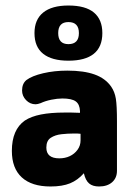

<svg xmlns="http://www.w3.org/2000/svg" viewBox="-20 -665 490 696"><path d="M270 -256Q248 -257 238 -257Q228 -257 223.5 -257Q219 -257 214 -257Q164 -257 128.5 -250Q93 -243 70 -228Q23 -195 23 -118Q23 -55 59 -22Q95 11 163 11Q206 11 234 -0.5Q262 -12 284 -37Q290 -11 303 0Q316 11 339 11Q369 11 386.5 -4.5Q404 -20 404 -46V-225Q404 -282 400 -307Q396 -332 383 -351Q362 -381 323 -395Q284 -409 224 -409Q177 -409 136.5 -399.5Q96 -390 76 -375Q60 -362 60 -337Q60 -317 74.5 -302Q89 -287 109 -287Q116 -287 127 -291Q144 -299 166 -303.5Q188 -308 206 -308Q240 -308 254.5 -297.5Q269 -287 270 -262ZM272 -180V-156Q272 -137 261 -122Q250 -107 233 -99Q216 -91 195 -91Q148 -91 148 -130Q148 -155 164 -165.5Q180 -176 203 -178.5Q226 -181 248 -181Q256 -181 260 -181Q264 -181 272 -180ZM228 -645Q168 -645 136.5 -619.5Q105 -594 105 -545Q105 -495 136.5 -470Q168 -445 228 -445Q289 -445 320 -470Q351 -495 351 -545Q351 -594 320.5 -619.5Q290 -645 228 -645ZM228 -585Q266 -585 266 -545Q266 -505 228 -505Q191 -505 191 -545Q191 -585 228 -585Z"/></svg>

Font: Beiruti ExtraBold
Style: Regular
Weight: 800
Designer: Arlette Boutros
Foundry: Boutros
Version: Version 1.41